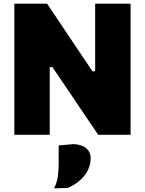

<svg xmlns="http://www.w3.org/2000/svg" viewBox="-20 -733 788 1044"><path d="M58 0Q58 -56.5 58 -109.8Q58 -163 58 -230.5V-474Q58 -544.5 58 -599.8Q58 -655 58 -713H236Q278.5 -649.5 315 -595.2Q351.5 -541 388.5 -485.5L483 -345H497.5V-474Q497.5 -544.5 497.5 -599.8Q497.5 -655 497.5 -713H690Q690 -655 690 -599.8Q690 -544.5 690 -474V-230.5Q690 -163 690 -109.8Q690 -56.5 690 0H514Q479 -51.5 441.8 -106.5Q404.5 -161.5 361 -226.5L264.5 -368.5H250.5V-230.5Q250.5 -163 250.5 -109.8Q250.5 -56.5 250.5 0ZM274 291Q290 259 294.5 226.5Q299 194 299 157.5Q299 132.5 299 107.5Q299 82.5 299 58L380.5 50.5Q426 53 449.5 73.5Q473 94 473 126.5Q473 161 458.2 191.5Q443.5 222 415.8 246.8Q388 271.5 348.5 289Z"/></svg>

Font: Commissioner Thin ExtraBold
Style: Regular
Weight: 800
Version: Version 1.000